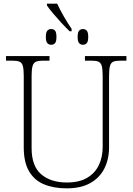

<svg xmlns="http://www.w3.org/2000/svg" viewBox="-20 -1021 727 1051"><path d="M361 -850Q341 -869 316.5 -895.5Q292 -922 270.5 -947.5Q249 -973 237 -991V-1001H293Q308 -968 330 -930Q352 -892 372 -863V-850ZM260 -776Q247 -776 239 -785Q231 -794 231 -819Q231 -844 239 -853Q247 -862 260 -862Q274 -862 281.5 -853Q289 -844 289 -819Q289 -794 281.5 -785Q274 -776 260 -776ZM434 -776Q421 -776 413 -785Q405 -794 405 -819Q405 -844 413 -853Q421 -862 434 -862Q447 -862 455 -853Q463 -844 463 -819Q463 -794 455 -785Q447 -776 434 -776ZM345 10Q274 10 221 -12Q168 -34 139 -83.5Q110 -133 110 -214V-606Q110 -642 105 -660Q100 -678 86.5 -683.5Q73 -689 48 -689H13V-714H251V-689H215Q191 -689 177.5 -683.5Q164 -678 158.5 -660Q153 -642 153 -605V-210Q153 -112 205.5 -67Q258 -22 346 -22Q414 -22 457.5 -48Q501 -74 521.5 -118Q542 -162 542 -216V-606Q542 -642 537 -660Q532 -678 518.5 -683.5Q505 -689 481 -689H445V-714H672V-689H639Q614 -689 600.5 -683.5Q587 -678 582 -660Q577 -642 577 -605V-215Q577 -150 551.5 -99Q526 -48 474.5 -19Q423 10 345 10Z"/></svg>

Font: Noto Serif ExtraLight
Style: Regular
Weight: 200
Designer: Monotype Design Team
Foundry: Monotype Imaging Inc.
Version: Version 2.015; ttfautohint (v1.8.4.7-5d5b)